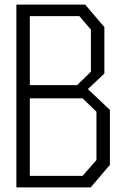

<svg xmlns="http://www.w3.org/2000/svg" viewBox="-20 -810 540 830"><path d="M455.1 -335V-97.2L372.1 0H50.8V-790H348.1L431.2 -692.9V-492.2L359.9 -424.8ZM108.9 -441.9H313L373 -500V-682.1L323.2 -740.2H108.9ZM397 -327.1 336.9 -384.8H108.9V-49.8H336.9L397 -118.2Z"/></svg>

Font: Steps Mono
Style: Regular
Weight: 400
Width: 3
Version: Version 1.000;PS 001.000;hotconv 1.0.70;makeotf.lib2.5.58329